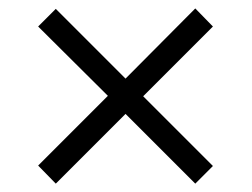

<svg xmlns="http://www.w3.org/2000/svg" viewBox="-20 -587 599 457"><path d="M278.8 -315.9 112.8 -149.9 70.8 -192.9 236.8 -358.9 70.8 -523.9 112.8 -565.9 278.8 -399.9 444.8 -566.9 486.8 -523.9 320.8 -357.9 486.8 -191.9 444.8 -149.9Z"/></svg>

Font: Sahl Naskh
Style: Regular
Weight: 400
Designer: Pascal Zoghbi
Version: Version 1.001